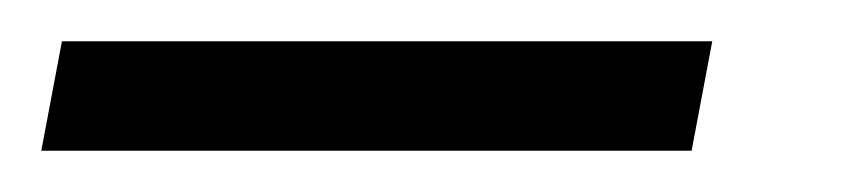

<svg xmlns="http://www.w3.org/2000/svg" viewBox="-82 -4 417 93"><path d="M-62 69H253L263 16H-52Z"/></svg>

Font: Uncut Sans Light Italic
Style: Regular
Weight: 300
Italic angle: -11°
Designer: Kasper Nordkvist
Foundry: UNCUT.wtf
Version: Version 1.304;Glyphs 3.2 (3246)